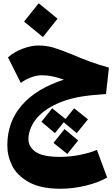

<svg xmlns="http://www.w3.org/2000/svg" viewBox="-20 -789 690 1181"><path d="M576 133 639 303Q586 334 507 353Q428 372 352 372Q229 372 156 330.5Q83 289 54 229Q25 169 25 105Q25 -39 114.5 -142Q204 -245 373 -299Q334 -313 302.5 -319.5Q271 -326 238 -326Q205 -326 170.5 -313Q136 -300 108 -279L29 -436Q64 -468 117 -488.5Q170 -509 215 -509Q266 -509 308 -496.5Q350 -484 421 -455Q538 -404 650 -373L632 -211L552 -204Q419 -192 329.5 -150.5Q240 -109 197.5 -51Q155 7 155 68Q155 114 199 145Q243 176 349 176Q410 176 472.5 163.5Q535 151 576 133ZM521 -55 452 30 372 -37 318 30 235 -40 301 -123 383 -57 436 -123ZM377 5 461 75 394 158 309 90ZM128 -656 218 -769 334 -674 244 -561Z"/></svg>

Font: FiraGO Heavy
Style: Italic
Weight: 900
Italic angle: -8°
Designer: bBox Type GmbH
Foundry: bBox Type GmbH
Version: Version 1.001